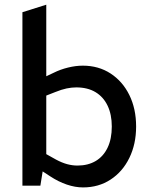

<svg xmlns="http://www.w3.org/2000/svg" viewBox="-20 -790 647 817"><path d="M333.2 7.5Q299.9 7.5 264.3 -4.6Q228.6 -16.7 193.6 -39.7L152.1 -66.8L172.5 -136.6L218.9 -110.7Q243.7 -97.4 266 -91.4Q288.3 -85.5 309.7 -85.5Q354.5 -85.5 387.4 -105Q420.2 -124.6 437.9 -161.8Q455.7 -198.9 455.7 -251.8Q455.7 -302.7 437.9 -340.2Q420.1 -377.6 386.4 -397.9Q352.8 -418.1 304.6 -418.1Q284.6 -418.1 263.1 -413.6Q241.5 -409 215.2 -398.3L176.9 -383.3V-105.1L165.9 -87.9L151.8 0H75.4V-738L176.9 -770V-426.2L147.7 -451.7L208.3 -480.3Q236.7 -494.5 269.4 -502.5Q302.1 -510.6 332.5 -510.6Q399.3 -510.6 450.5 -477.3Q501.7 -443.9 530.4 -385.6Q559.2 -327.2 559.2 -251.6Q559.2 -176.9 530.4 -118.1Q501.7 -59.3 450.6 -25.9Q399.6 7.5 333.2 7.5Z"/></svg>

Font: REM Medium
Style: Regular
Weight: 500
Designer: Octavio Pardo
Foundry: Ashler Design
Version: Version 1.005;gftools[0.9.28]